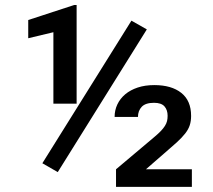

<svg xmlns="http://www.w3.org/2000/svg" viewBox="-20 -728 830 748"><path d="M278.5 -324H188V-602.5L90 -579V-650L269 -708.5H278.5ZM205 -57.5 145 -92 492 -647.5 552 -613.5ZM727.5 0H432V-68.5L581.5 -194.5Q596.5 -207 606.5 -217.5Q616.5 -228 622.5 -237.5Q628.5 -247 630.8 -256.5Q633 -266 633 -277Q633 -299.5 620.8 -313.5Q608.5 -327.5 580 -327.5Q547 -327.5 532.2 -312Q517.5 -296.5 517.5 -272.5H426.5Q426.5 -298.5 437.2 -321.2Q448 -344 468 -360.8Q488 -377.5 516.5 -387Q545 -396.5 581 -396.5Q648 -396.5 686.2 -366.2Q724.5 -336 724.5 -276.5Q724.5 -256 719.2 -240Q714 -224 701.5 -208Q689 -192 668.5 -173.2Q648 -154.5 617.5 -128.5L548.5 -68.5H727.5Z"/></svg>

Font: Roberto Sans Medium
Style: Regular
Weight: 500
Designer: Google (font) & Cristiano Sobral (main changes)
Version: Version 1.000;October 12, 2021;FontCreator 14.0.0.2814 64-bi